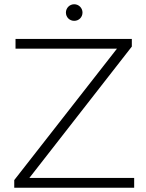

<svg xmlns="http://www.w3.org/2000/svg" viewBox="-20 -883 686 903"><path d="M329 -785C307 -785 290 -802 290 -824C290 -845 307 -863 329 -863C351 -863 368 -845 368 -824C368 -802 351 -785 329 -785ZM600 -664C600 -664 118 -46 118 -46C118 -46 611 -46 611 -46C611 -46 611 0 611 0C611 0 47 0 47 0C47 0 47 -36 47 -36C47 -36 530 -654 530 -654C530 -654 53 -654 53 -654C53 -654 53 -700 53 -700C53 -700 600 -700 600 -700C600 -700 600 -664 600 -664Z"/></svg>

Font: TamingNoise
Style: Regular
Weight: 500
Designer: Julieta Ulanovsky
Foundry: Julieta Ulanovsky
Version: ""